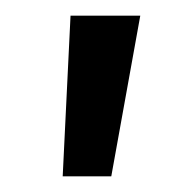

<svg xmlns="http://www.w3.org/2000/svg" viewBox="-20 -760 219 245"><path d="M122 -535 159 -740H70L60 -535Z"/></svg>

Font: Be Vietnam Pro
Style: Regular
Weight: 400
Designer: Lam Bao, Tony Le, Vietanh Nguyen
Foundry: Yellow Type Foundry
Version: Version 1.002